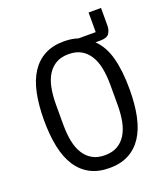

<svg xmlns="http://www.w3.org/2000/svg" viewBox="-148 -913 896 1029"><g transform="rotate(-20 300.0 -399.0)"><path d="M549 -710Q549 -684 536.5 -665.5Q524 -647 486 -647H458Q504 -603 524 -528.5Q544 -454 544 -349Q544 -263 530 -196Q516 -129 486 -83Q456 -37 410 -12.5Q364 12 300 12Q236 12 190 -12.5Q144 -37 114 -83Q84 -129 70 -196Q56 -263 56 -349Q56 -434 70 -501.5Q84 -569 114 -615Q144 -661 190 -685.5Q236 -710 300 -710Q344 -710 380 -698H478V-810H549ZM300 -61Q342 -61 371 -77.5Q400 -94 419 -124Q438 -154 446.5 -196.5Q455 -239 455 -292V-406Q455 -458 446.5 -501Q438 -544 419 -574Q400 -604 371 -620.5Q342 -637 300 -637Q258 -637 229 -620.5Q200 -604 181 -574Q162 -544 153.5 -501Q145 -458 145 -406V-292Q145 -239 153.5 -196.5Q162 -154 181 -124Q200 -94 229 -77.5Q258 -61 300 -61Z"/></g></svg>

Font: IBM Plex Mono
Style: Regular
Weight: 400
Monospace: yes
Designer: Mike Abbink, Paul van der Laan, Pieter van Rosmalen
Foundry: Bold Monday
Version: Version 2.3